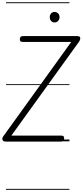

<svg xmlns="http://www.w3.org/2000/svg" viewBox="-58 -1250 730 1698"><path d="M-6 2.5Q-23.5 2.5 -30.5 -4.8Q-37.5 -12 -37.5 -21.5Q-37.5 -32.5 -30 -43L572 -879H148Q129 -879 123.2 -884.8Q117.5 -890.5 117.5 -903Q117.5 -914.5 123.5 -922.8Q129.5 -931 148 -931H621.5Q639 -931 645.5 -926Q652 -921 652 -909Q652 -903.5 649 -896Q646 -888.5 640.5 -880.5L42.5 -51H478Q497.5 -51 503.5 -45Q509.5 -39 509.5 -27.5Q509.5 -15 503.2 -6.2Q497 2.5 478 2.5ZM-6 2.5Q-23.5 2.5 -30.5 -4.8Q-37.5 -12 -37.5 -21.5Q-37.5 -32.5 -30 -43L572 -879H148Q129 -879 123.2 -884.8Q117.5 -890.5 117.5 -903Q117.5 -914.5 123.5 -922.8Q129.5 -931 148 -931H621.5Q639 -931 645.5 -926Q652 -921 652 -909Q652 -903.5 649 -896Q646 -888.5 640.5 -880.5L42.5 -51H478Q497.5 -51 503.5 -45Q509.5 -39 509.5 -27.5Q509.5 -15 503.2 -6.2Q497 2.5 478 2.5ZM424 -1051.5Q405.5 -1051.5 393.8 -1065Q382 -1078.5 382 -1098.5Q382 -1116.5 393.5 -1130.5Q405 -1144.5 424 -1144.5Q442.5 -1144.5 455.5 -1131.8Q468.5 -1119 468.5 -1098.5Q468.5 -1079 455.8 -1065.2Q443 -1051.5 424 -1051.5ZM-5 420.5H556V428.5H-5ZM-5 -16H556V0H-5ZM-5 -505.5H556V-497.5H-5ZM-5 -1230H556V-1222H-5Z"/></svg>

Font: Edu VIC WA NT Pre Guide
Style: Regular
Weight: 400
Designer: Tina and Corey Anderson, Eben Sorkin, Mirko Velimirovic
Foundry: Google for Education
Version: Version 1.000